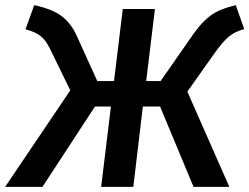

<svg xmlns="http://www.w3.org/2000/svg" viewBox="-35 -726 969 746"><path d="M693 -370 856 0H717L587 -312H520L483 0H358L396 -312H334L130 0H-15L238 -375L160 -535Q151 -553 142.5 -565Q134 -577 122.5 -586Q111 -595 97 -601Q83 -607 64 -612L98 -706Q168 -691 205 -663Q242 -635 265 -583L343 -411H408L442 -691H567L533 -411H589L697 -566Q721 -602 740.5 -625Q760 -648 780.5 -663.5Q801 -679 824.5 -688.5Q848 -698 881 -706L914 -613Q896 -608 882 -601.5Q868 -595 854.5 -584Q841 -573 826 -555Q811 -537 792 -510Z"/></svg>

Font: Xgbmvzvtohvqztyvzapvmeyoton
Style: Regular
Weight: 500
Italic angle: -8°
Designer: Carrois Corporate & Edenspiekermann
Foundry: Carrois Corporate GbR & Edenspiekermann AG
Version: Version 2.001